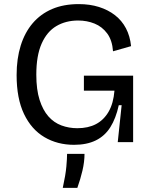

<svg xmlns="http://www.w3.org/2000/svg" viewBox="-20 -693 735 936"><path d="M341 13Q260 13 196.5 -24.5Q133 -62 97 -137.5Q61 -213 61 -327Q61 -407 81 -471Q101 -535 139.5 -580Q178 -625 234 -649Q290 -673 364 -673Q418 -673 462.5 -659Q507 -645 540.5 -619Q574 -593 594 -555Q614 -517 619 -468L531 -443Q527 -497 502.5 -530Q478 -563 441 -578Q404 -593 361 -593Q301 -593 255 -566Q209 -539 183 -480.5Q157 -422 157 -329Q157 -256 173 -206Q189 -156 216 -125.5Q243 -95 279.5 -81.5Q316 -68 357 -68Q410 -68 448 -88Q486 -108 509.5 -148.5Q533 -189 538 -251H389V-324H629V-225V0H554L573 -180H559Q545 -116 518 -73Q491 -30 447 -8.5Q403 13 341 13ZM286 223Q300 159 303.5 119Q307 79 307 57H392Q392 96 382 138.5Q372 181 357 223Z"/></svg>

Font: Bricolage Grotesque 18pt
Style: Regular
Weight: 400
Version: Version 1.001;gftools[0.9.33.dev8+g029e19f]